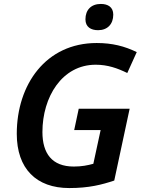

<svg xmlns="http://www.w3.org/2000/svg" viewBox="-20 -943 725 973"><path d="M477 -790C525 -790 554 -821 554 -869C554 -907 527 -923 491 -923C442 -923 413 -893 413 -845C413 -806 441 -790 477 -790ZM331 10C431 10 496 -7 559 -28L637 -392H379L356 -284H490L453 -113C424 -105 394 -99 354 -99C243 -99 195 -166 195 -274C195 -451 294 -615 465 -615C526 -615 576 -597 625 -573L673 -679C611 -709 549 -725 470 -725C212 -725 65 -514 65 -265C65 -88 164 10 331 10Z"/></svg>

Font: Noto Sans SemiBold
Style: Italic
Weight: 600
Italic angle: -12°
Designer: Monotype Design Team
Foundry: Monotype Imaging Inc.
Version: Version 2.013